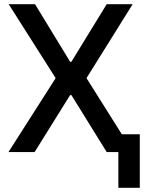

<svg xmlns="http://www.w3.org/2000/svg" viewBox="-20 -727 688 918"><path d="M315.4 -431.6H321.3L490.2 -707H614.3L393.6 -353.5L562.5 -85H648.4V170.9H545.9V0H490.2L321.3 -272.5H315.4L145.5 0H20.5L246.1 -353.5L21.5 -707H147.5Z"/></svg>

Font: Pretendard Std Medium
Style: Regular
Weight: 500
Designer: Base glyphs from Inter by Rasmus Andersson; Hangeul glyphs from Noto Sans CJK(Source Han Sans) by Jang Soo-young and Kan
Foundry: Kil Hyung-jin
Version: Version 1.309